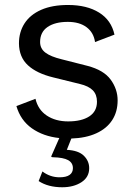

<svg xmlns="http://www.w3.org/2000/svg" viewBox="-20 -560 560 790"><path d="M260.5 -60.5Q315.5 -60.5 347.2 -81Q379 -101.5 379 -141.5Q379 -171 361.8 -188.5Q344.5 -206 308.5 -214.5L199 -241.5Q131 -258 94.8 -291.5Q58.5 -325 58 -381.5Q58 -428 81 -463.8Q104 -499.5 149.2 -519.5Q194.5 -539.5 260 -539.5Q337.5 -539.5 387.8 -508.2Q438 -477 451 -417.5L371 -387Q365.5 -426 336.2 -448Q307 -470 259 -470Q206.5 -470 175.8 -449Q145 -428 145 -387Q145 -360 166.8 -343.5Q188.5 -327 234 -316L340 -289Q407 -271.5 435.5 -232.2Q464 -193 464 -147Q464 -100 441.5 -65.5Q419 -31 376.2 -11.5Q333.5 8 273.5 10L255 56.5Q303 59 325 80.8Q347 102.5 347 132Q347 169 315 189.8Q283 210.5 236 210.5Q178 210.5 139 185L154.5 145.5Q186.5 169.5 225 169.5Q252.5 169.5 266.2 159.8Q280 150 280 132Q280 110 260.5 99Q241 88 198 87Q193 87 191.5 85.5Q190 84 192 80.5L224 8Q158 1 111.2 -32Q64.5 -65 47.5 -123.5L126 -153.5Q136.5 -108.5 172.5 -84.5Q208.5 -60.5 260.5 -60.5Z"/></svg>

Font: 1883 Sans
Style: Regular
Weight: 400
Designer: 1883 Sans project is a fork of Public Sans.
Version: Version 1.009